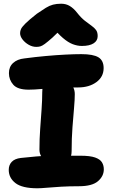

<svg xmlns="http://www.w3.org/2000/svg" viewBox="-20 -1001 605 1032"><path d="M134 -519Q75 -519 51.5 -545.5Q28 -572 28 -608Q28 -642 50.5 -662.5Q73 -683 111 -687Q171 -695 227 -700Q283 -705 331.5 -707.5Q380 -710 417 -710Q481 -710 509 -693Q537 -676 537 -635Q537 -588 498 -559.5Q459 -531 400 -531Q386 -531 374 -531Q382 -515 382 -495Q382 -466 378 -420.5Q374 -375 369.5 -316.5Q365 -258 365 -189Q365 -175 362 -164Q385 -164 413 -164Q464 -164 491 -154.5Q518 -145 528 -128.5Q538 -112 538 -91Q538 -54 506.5 -27Q475 0 404 0Q353 0 309 2.5Q265 5 232.5 8Q200 11 181 11Q99 11 63 -17Q27 -45 27 -88Q27 -114 43 -131Q59 -148 92 -152Q140 -157 174 -160Q188 -161 201 -162Q192 -177 192 -197Q192 -254 196 -308.5Q200 -363 203.5 -413Q207 -463 207 -504Q207 -514 208 -523Q207 -523 207 -523Q184 -521 166.5 -520Q149 -519 134 -519ZM175 -749Q154 -749 134 -760.5Q114 -772 101 -789Q88 -806 88 -823Q88 -834 93 -845Q98 -856 117 -875Q136 -894 178 -927Q207 -947 226.5 -959Q246 -971 265 -976Q284 -981 309 -981Q335 -981 355.5 -968.5Q376 -956 394 -933Q416 -905 436 -889.5Q456 -874 471.5 -863Q487 -852 496 -840Q505 -828 505 -807Q505 -782 483 -768Q461 -754 420 -754Q396 -754 371 -763.5Q346 -773 318 -797Q304 -809 289 -825Q274 -810 262 -799Q236 -776 221 -765Q206 -754 196 -751.5Q186 -749 175 -749Z"/></svg>

Font: Shantell Sans Light ExtraBold
Style: Regular
Weight: 800
Version: Version 1.011;[c5ecc13dd]